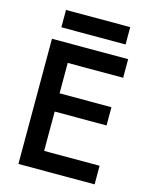

<svg xmlns="http://www.w3.org/2000/svg" viewBox="-127 -954 826 1037"><g transform="rotate(15 285.5 -435.0)"><path d="M111 -773H470V-870H111ZM78 -700V0H504V-104H194V-324H484V-426H194V-596H504V-700Z"/></g></svg>

Font: Jost Medium
Style: Regular
Weight: 500
Version: Version 3.710